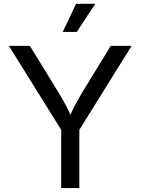

<svg xmlns="http://www.w3.org/2000/svg" viewBox="-20 -962 719 982"><path d="M293 0V-297.9L25.4 -727.5H132.8L276.9 -492.7Q301.3 -453.1 320.1 -417.2Q338.9 -381.3 358.9 -326.7H321.8Q341.8 -382.3 360.8 -418.7Q379.9 -455.1 402.8 -492.7L546.4 -727.5H653.3L385.7 -297.9V0ZM300.8 -798.8 369.1 -942.4H467.3L372.6 -798.8Z"/></svg>

Font: Inter Variable LoSnoCo
Style: Regular
Weight: 400
Designer: Rasmus Andersson
Foundry: rsms
Version: Version 4.000;git-a52131595; featfreeze: case,dlig,ss01,ss02